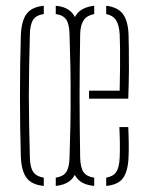

<svg xmlns="http://www.w3.org/2000/svg" viewBox="-20 -624 498 649"><path d="M50.5 -93.5Q49 -144 48.2 -195.8Q47.5 -247.5 47.5 -299.5Q47.5 -351.5 48.2 -403.2Q49 -455 50.5 -505.5Q52.5 -553.5 69.8 -577Q87 -600.5 128 -604.5V-576.5Q103 -573 92.5 -557.8Q82 -542.5 81 -508.5Q79.5 -447.5 78.5 -397.2Q77.5 -347 77.5 -299.8Q77.5 -252.5 78.5 -202Q79.5 -151.5 81 -90.5Q82 -57 93 -42Q104 -27 128 -23.5V4.5Q87 0.5 69.8 -22.8Q52.5 -46 50.5 -93.5ZM168.5 4.5V-23.5Q193 -27 203.5 -42Q214 -57 215 -90.5Q217 -151.5 218 -202Q219 -252.5 219 -299.8Q219 -347 218 -397.2Q217 -447.5 215 -508.5Q214 -543 203.8 -558Q193.5 -573 168.5 -576.5V-604.5Q196 -602 212.5 -590.5Q229 -579 236.8 -558.2Q244.5 -537.5 245.5 -505.5Q247 -455 247.8 -403.2Q248.5 -351.5 248.5 -299.8Q248.5 -248 247.8 -196.2Q247 -144.5 245.5 -93.5Q244.5 -62.5 236.8 -41.8Q229 -21 212.5 -9.8Q196 1.5 168.5 4.5ZM220.5 -92Q219.5 -142.5 219 -194.8Q218.5 -247 218.5 -299.5Q218.5 -352 219 -404.2Q219.5 -456.5 220.5 -507Q222 -554 240 -577Q258 -600 298.5 -604.5V-576.5Q274 -572 263 -556Q252 -540 251 -509Q250 -448 249.5 -397.8Q249 -347.5 249 -300.5Q249 -253.5 249.5 -202.8Q250 -152 251 -90.5Q252 -56.5 263 -41.5Q274 -26.5 298.5 -23.5V4.5Q257 0.5 239.5 -22.5Q222 -45.5 220.5 -92ZM339 4.5V-23.5Q362.5 -27.5 372.8 -42.5Q383 -57.5 384.5 -90.5Q385.5 -112 385.2 -137.5Q385 -163 383.5 -194.5H413.5Q415 -164.5 415.2 -139Q415.5 -113.5 414.5 -92Q412.5 -45.5 396.2 -22.5Q380 0.5 339 4.5ZM281 -290.5V-317.5H384.5Q385.5 -359.5 385.8 -396.8Q386 -434 385.8 -462.8Q385.5 -491.5 384.5 -509Q382.5 -540 372 -556Q361.5 -572 339 -576.5V-604.5Q377.5 -600 395 -577.2Q412.5 -554.5 414.5 -507.5Q415 -490.5 415.5 -459.8Q416 -429 415.8 -386.2Q415.5 -343.5 413.5 -290.5Z"/></svg>

Font: Big Shoulders Stencil Display ExtraLight
Style: Regular
Weight: 250
Designer: Patric King
Foundry: XO Type Co
Version: Version 2.001